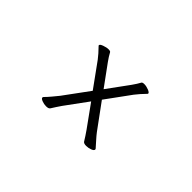

<svg xmlns="http://www.w3.org/2000/svg" viewBox="-56 -792 1113 1113"><g transform="rotate(45 500.0 -236.0)"><path d="M503 -194 402 -56Q393 -44 382.5 -27Q372 -10 364 2Q358 11 338 11Q321 11 304 4.5Q287 -2 287 -10Q287 -14 290 -17Q305 -32 322.5 -53Q340 -74 353 -90L466 -244L359 -392Q350 -404 336 -420Q322 -436 307 -451Q304 -454 304 -456Q304 -464 324.5 -471.5Q345 -479 361 -479Q376 -479 379 -473Q384 -463 393 -449Q402 -435 410 -424L504 -295L601 -428Q610 -440 618.5 -454Q627 -468 632 -477Q636 -483 650 -483Q667 -483 686 -475.5Q705 -468 705 -460Q705 -458 702 -455Q687 -440 674 -425Q661 -410 650 -396L540 -245L652 -92Q664 -76 683 -55Q702 -34 715 -19Q717 -17 717 -13Q717 -4 699.5 2.5Q682 9 665 9Q645 9 639 0Q632 -11 621 -28.5Q610 -46 601 -58Z"/></g></svg>

Font: Moon Stars Kai HW
Style: Regular
Weight: 400
Designer: GuiWonder
Version: Version 1.101